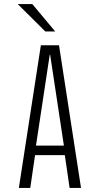

<svg xmlns="http://www.w3.org/2000/svg" viewBox="-20 -922 490 942"><path d="M377.5 0H321.5L298 -161H152L128.5 0H72.5L180.5 -700H269.5ZM224 -653.5 156.5 -207.5H293.5L226 -653.5ZM202.5 -767.5 67 -902H138.5L251 -767.5Z"/></svg>

Font: Trispace Condensed ExtraLight
Style: Regular
Weight: 200
Width: 3
Designer: Tyler Finck
Foundry: Etcetera Type Company
Version: Version 1.210; ttfautohint (v1.8.3)